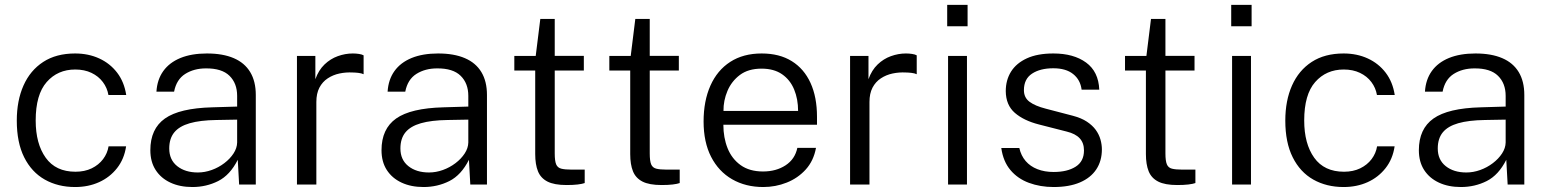

<svg xmlns="http://www.w3.org/2000/svg" viewBox="-20 -742 6234 772"><path d="M282 -527Q335.5 -527 379 -507Q422.5 -487 451 -449.8Q479.5 -412.5 487.5 -360H416Q411 -389 393.5 -412.2Q376 -435.5 347.8 -449Q319.5 -462.5 282.5 -462.5Q212 -462.5 167.8 -412.2Q123.5 -362 123.5 -257.5Q123.5 -164 163.8 -107.8Q204 -51.5 283.5 -51.5Q320.5 -51.5 348.8 -65.2Q377 -79 394.5 -102.2Q412 -125.5 416.5 -153.5H487Q479.5 -102.5 450.5 -65.8Q421.5 -29 378.2 -9.5Q335 10 282 10Q213 10 160 -20Q107 -50 77.2 -109.5Q47.5 -169 47.5 -257Q47.5 -337.5 74.5 -398.2Q101.5 -459 153.8 -493Q206 -527 282 -527Z M753.5 10Q703 10 665 -7.8Q627 -25.5 605.8 -58.5Q584.5 -91.5 584.5 -138Q584.5 -224 643.2 -265.5Q702 -307 833.5 -310.5L933.5 -313.5V-356.5Q933.5 -407 902.8 -437.2Q872 -467.5 808 -467Q760 -467 724.8 -444.8Q689.5 -422.5 680 -373.5H609Q612 -422 636.5 -456.2Q661 -490.5 705.5 -508.8Q750 -527 812 -527Q876 -527 919.8 -508.2Q963.5 -489.5 986 -452.2Q1008.5 -415 1008.5 -360V0H941.5L936 -99.5Q905 -38 857.2 -14Q809.5 10 753.5 10ZM775.5 -48.5Q803.5 -48.5 831.2 -58.5Q859 -68.5 882 -86Q905 -103.5 919 -125Q933 -146.5 933.5 -169V-261L850 -259.5Q784.5 -258.5 742.8 -246.5Q701 -234.5 680.8 -209.8Q660.5 -185 660.5 -145Q660.5 -99.5 692.5 -74Q724.5 -48.5 775.5 -48.5Z M1174 0V-517H1248V-423.5Q1261 -460 1284.8 -482.8Q1308.5 -505.5 1338.2 -516.2Q1368 -527 1398.5 -527Q1411 -527 1423 -525.2Q1435 -523.5 1442 -519.5V-443.5Q1434 -447.5 1420.8 -449Q1407.5 -450.5 1398.5 -450.5Q1371 -452 1345 -446.5Q1319 -441 1297.8 -427Q1276.5 -413 1264.2 -389.5Q1252 -366 1252 -332V0Z M1683 10Q1632.5 10 1594.5 -7.8Q1556.5 -25.5 1535.2 -58.5Q1514 -91.5 1514 -138Q1514 -224 1572.8 -265.5Q1631.5 -307 1763 -310.5L1863 -313.5V-356.5Q1863 -407 1832.2 -437.2Q1801.5 -467.5 1737.5 -467Q1689.5 -467 1654.2 -444.8Q1619 -422.5 1609.5 -373.5H1538.5Q1541.5 -422 1566 -456.2Q1590.5 -490.5 1635 -508.8Q1679.5 -527 1741.5 -527Q1805.5 -527 1849.2 -508.2Q1893 -489.5 1915.5 -452.2Q1938 -415 1938 -360V0H1871L1865.5 -99.5Q1834.5 -38 1786.8 -14Q1739 10 1683 10ZM1705 -48.5Q1733 -48.5 1760.8 -58.5Q1788.5 -68.5 1811.5 -86Q1834.5 -103.5 1848.5 -125Q1862.5 -146.5 1863 -169V-261L1779.5 -259.5Q1714 -258.5 1672.2 -246.5Q1630.5 -234.5 1610.2 -209.8Q1590 -185 1590 -145Q1590 -99.5 1622 -74Q1654 -48.5 1705 -48.5Z M2327.5 -458.5H2210.5V-125Q2210.5 -95 2216.2 -81.2Q2222 -67.5 2236.8 -63.8Q2251.5 -60 2278 -60H2331V-6Q2321.5 -2.5 2302.8 -0.2Q2284 2 2258 2Q2208.5 2 2181.2 -12Q2154 -26 2143 -53.5Q2132 -81 2132 -122.5V-458.5H2048V-517H2134L2152.5 -666H2210.5V-517.5H2327.5Z M2709.5 -458.5H2592.5V-125Q2592.5 -95 2598.2 -81.2Q2604 -67.5 2618.8 -63.8Q2633.5 -60 2660 -60H2713V-6Q2703.5 -2.5 2684.8 -0.2Q2666 2 2640 2Q2590.5 2 2563.2 -12Q2536 -26 2525 -53.5Q2514 -81 2514 -122.5V-458.5H2430V-517H2516L2534.5 -666H2592.5V-517.5H2709.5Z M2888.5 -240.5Q2888.5 -188.5 2905.5 -146Q2922.5 -103.5 2958 -78Q2993.5 -52.5 3048 -52.5Q3100.5 -52.5 3138.5 -77.2Q3176.5 -102 3186 -147.5H3261Q3251.5 -95.5 3219.8 -60.5Q3188 -25.5 3143.2 -7.8Q3098.5 10 3049 10Q2978 10 2923.8 -21.2Q2869.5 -52.5 2839.2 -111.5Q2809 -170.5 2809 -253.5Q2809 -336 2836.5 -397.8Q2864 -459.5 2916.2 -493.2Q2968.5 -527 3042.5 -527Q3114 -527 3163.5 -496.2Q3213 -465.5 3239 -408.5Q3265 -351.5 3265 -272.5V-240.5ZM2889 -296H3189Q3189 -344 3173 -382.5Q3157 -421 3124.5 -443.5Q3092 -466 3042 -466Q2989 -466 2955.2 -440.8Q2921.5 -415.5 2905 -376.5Q2888.5 -337.5 2889 -296Z M3398 0V-517H3472V-423.5Q3485 -460 3508.8 -482.8Q3532.5 -505.5 3562.2 -516.2Q3592 -527 3622.5 -527Q3635 -527 3647 -525.2Q3659 -523.5 3666 -519.5V-443.5Q3658 -447.5 3644.8 -449Q3631.5 -450.5 3622.5 -450.5Q3595 -452 3569 -446.5Q3543 -441 3521.8 -427Q3500.5 -413 3488.2 -389.5Q3476 -366 3476 -332V0Z M3868 -517V0H3792V-517ZM3870.5 -722.5V-636.5H3788.5V-722.5Z M4216.5 10Q4162.5 10 4117.2 -6.8Q4072 -23.5 4042.8 -58.2Q4013.5 -93 4006 -147H4078.5Q4085.5 -116 4104 -94.5Q4122.5 -73 4151.2 -61.8Q4180 -50.5 4216.5 -50.5Q4271.5 -50.5 4305 -71.8Q4338.5 -93 4338.5 -137Q4338.5 -167.5 4321.2 -186Q4304 -204.5 4269 -213L4157.5 -241.5Q4096.5 -257 4060.5 -288.2Q4024.5 -319.5 4024 -375.5Q4024 -420 4045.2 -454Q4066.5 -488 4109 -507.5Q4151.5 -527 4215.5 -527Q4297 -527 4347 -490.5Q4397 -454 4400 -381.5H4329Q4324 -421 4295 -444.2Q4266 -467.5 4215 -467.5Q4162.5 -467.5 4129.8 -446Q4097 -424.5 4097 -379.5Q4097 -349.5 4119.5 -332.8Q4142 -316 4185 -305L4294 -276.5Q4328 -267.5 4350.2 -252.8Q4372.5 -238 4385.8 -219.8Q4399 -201.5 4404.8 -181Q4410.5 -160.5 4410.5 -141.5Q4410.5 -95 4388 -61Q4365.5 -27 4322.2 -8.5Q4279 10 4216.5 10Z M4783 -458.5H4666V-125Q4666 -95 4671.8 -81.2Q4677.5 -67.5 4692.2 -63.8Q4707 -60 4733.5 -60H4786.5V-6Q4777 -2.5 4758.2 -0.2Q4739.5 2 4713.5 2Q4664 2 4636.8 -12Q4609.5 -26 4598.5 -53.5Q4587.5 -81 4587.5 -122.5V-458.5H4503.5V-517H4589.5L4608 -666H4666V-517.5H4783Z M5010 -517V0H4934V-517ZM5012.5 -722.5V-636.5H4930.5V-722.5Z M5382.5 -527Q5436 -527 5479.5 -507Q5523 -487 5551.5 -449.8Q5580 -412.5 5588 -360H5516.5Q5511.5 -389 5494 -412.2Q5476.5 -435.5 5448.2 -449Q5420 -462.5 5383 -462.5Q5312.5 -462.5 5268.2 -412.2Q5224 -362 5224 -257.5Q5224 -164 5264.2 -107.8Q5304.5 -51.5 5384 -51.5Q5421 -51.5 5449.2 -65.2Q5477.5 -79 5495 -102.2Q5512.5 -125.5 5517 -153.5H5587.5Q5580 -102.5 5551 -65.8Q5522 -29 5478.8 -9.5Q5435.5 10 5382.5 10Q5313.5 10 5260.5 -20Q5207.5 -50 5177.8 -109.5Q5148 -169 5148 -257Q5148 -337.5 5175 -398.2Q5202 -459 5254.2 -493Q5306.5 -527 5382.5 -527Z M5854 10Q5803.5 10 5765.5 -7.8Q5727.5 -25.5 5706.2 -58.5Q5685 -91.5 5685 -138Q5685 -224 5743.8 -265.5Q5802.5 -307 5934 -310.5L6034 -313.5V-356.5Q6034 -407 6003.2 -437.2Q5972.5 -467.5 5908.5 -467Q5860.5 -467 5825.2 -444.8Q5790 -422.5 5780.5 -373.5H5709.5Q5712.5 -422 5737 -456.2Q5761.5 -490.5 5806 -508.8Q5850.5 -527 5912.5 -527Q5976.5 -527 6020.2 -508.2Q6064 -489.5 6086.5 -452.2Q6109 -415 6109 -360V0H6042L6036.5 -99.5Q6005.5 -38 5957.8 -14Q5910 10 5854 10ZM5876 -48.5Q5904 -48.5 5931.8 -58.5Q5959.5 -68.5 5982.5 -86Q6005.5 -103.5 6019.5 -125Q6033.5 -146.5 6034 -169V-261L5950.5 -259.5Q5885 -258.5 5843.2 -246.5Q5801.5 -234.5 5781.2 -209.8Q5761 -185 5761 -145Q5761 -99.5 5793 -74Q5825 -48.5 5876 -48.5Z"/></svg>

Font: Public Sans Light
Style: Regular
Weight: 300
Designer: The Public Sans Project Authors: Dan O. Williams and USWDS (Libre Franklin designed by Pablo Impallari and Rodrigo Fuenz
Version: Version 1.007